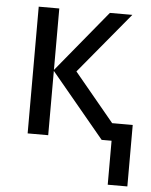

<svg xmlns="http://www.w3.org/2000/svg" viewBox="-52 -579 635 809"><g transform="rotate(5 265.5 -175.0)"><path d="M434 0H392L166 -272V0H79V-536H166V-276L380 -536H475L261 -278L430 -74H517V186H434Z"/></g></svg>

Font: Noto Sans Display
Style: Regular
Weight: 400
Designer: Monotype Design team
Foundry: Monotype Imaging Inc.
Version: Version 1.000